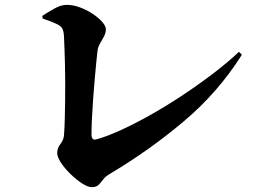

<svg xmlns="http://www.w3.org/2000/svg" viewBox="-20 -750 1040 789"><path d="M357 19Q341 19 317 3.5Q293 -12 269.5 -35Q246 -58 230.5 -81.5Q215 -105 215 -121Q215 -141 228.5 -158.5Q242 -176 243 -195Q245 -220 246 -254.5Q247 -289 247.5 -328Q248 -367 248 -407Q248 -447 247 -483.5Q246 -520 245 -550Q244 -580 243 -599Q242 -620 237 -631Q232 -642 214 -651Q196 -660 155 -674L154 -685Q174 -698 202 -714Q230 -730 254 -730Q281 -730 309 -719.5Q337 -709 361 -693Q385 -677 400 -660Q415 -643 415 -630Q415 -615 407.5 -600.5Q400 -586 391.5 -572Q383 -558 381 -543Q379 -528 376 -497.5Q373 -467 369.5 -428Q366 -389 363 -347Q360 -305 358 -266Q356 -227 356 -197Q356 -183 363 -178Q367 -175 375 -177Q416 -188 472.5 -213.5Q529 -239 593.5 -275Q658 -311 724 -354.5Q790 -398 851.5 -444.5Q913 -491 962 -537L974 -525Q877 -371 736 -252Q595 -133 434 -37Q413 -25 403.5 -12Q394 1 385 10Q376 19 357 19Z"/></svg>

Font: Noto Serif HK ExtraLight Black
Style: Regular
Weight: 900
Version: Version 2.002-H1;hotconv 1.1.0;makeotfexe 2.6.0